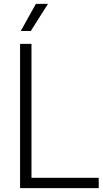

<svg xmlns="http://www.w3.org/2000/svg" viewBox="-20 -965 530 985"><path d="M83 0V-740H141.5V-53H486.5V0ZM86.5 -806 164 -945H226L138 -806Z"/></svg>

Font: Encode Sans SemiCondensed SemiCondensed Light
Style: Regular
Weight: 300
Width: 4
Designer: Multiple Designers
Foundry: Impallari Type
Version: Version 3.000; ttfautohint (v1.8.3) -l 8 -r 50 -G 200 -x 14 